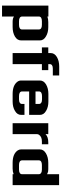

<svg xmlns="http://www.w3.org/2000/svg" viewBox="640 -1150 617 1938"><g transform="rotate(90 949.0 -181.5)"><path d="M194.3 -295.4Q147.1 -295.4 147.1 -263.2V-95.4Q149.4 -64.4 194.3 -64.4H232.2Q278.2 -64.4 278.2 -96.6V-263.2Q278.2 -295.4 232.2 -295.4ZM198.9 0Q165.5 0 147.1 -13.8V106.9H36.8V-360.9H147.1V-350.6Q172.4 -359.8 203.4 -359.8H254Q309.2 -359.8 347.1 -336.8Q388.5 -313.8 388.5 -274.7V-86.2Q388.5 -46 348.9 -23Q309.2 0 254 0Z M673.6 -405.7Q627.6 -405.7 627.6 -373.6V-359.8H688.5V-295.4H627.6V0H516.1V-295.4H458.6V-359.8H516.1V-383.9Q516.1 -423 555.7 -446.6Q595.4 -470.1 651.7 -470.1H742.5V-405.7Z M950.6 -296.6Q903.4 -296.6 903.4 -264.4V-231H1029.9V-264.4Q1029.9 -296.6 983.9 -296.6ZM983.9 -64.4Q1029.9 -64.4 1029.9 -96.6V-119.5H1140.2V-86.2Q1140.2 -46 1098.9 -23Q1060.9 0 1005.7 0H928.7Q840.2 0 804.6 -49.4Q793.1 -65.5 793.1 -86.2V-274.7Q793.1 -313.8 832.8 -337.4Q872.4 -360.9 928.7 -360.9H1005.7Q1060.9 -360.9 1098.9 -337.9Q1140.2 -314.9 1140.2 -274.7V-166.7H903.4V-96.6Q903.4 -64.4 950.6 -64.4Z M1334.5 -332.2Q1362.1 -359.8 1417.2 -359.8H1436.8V-295.4H1408Q1360.9 -295.4 1341.4 -266.7Q1334.5 -257.5 1334.5 -246V0H1224.1V-359.8H1334.5Z M1692 -64.4Q1739.1 -64.4 1739.1 -96.6V-264.4Q1736.8 -295.4 1692 -295.4H1646Q1598.9 -295.4 1598.9 -263.2V-96.6Q1598.9 -64.4 1646 -64.4ZM1488.5 -274.7Q1488.5 -312.6 1528.2 -336.2Q1567.8 -359.8 1624.1 -359.8H1687.4Q1713.8 -359.8 1724.1 -354L1739.1 -347.1V-469H1849.4V0H1739.1V-10.3Q1713.8 0 1682.8 0H1624.1Q1535.6 0 1500 -49.4Q1488.5 -65.5 1488.5 -85.1Z"/></g></svg>

Font: Dhurjati
Style: Regular
Weight: 400
Designer: Purushoth Kumar Guthula
Foundry: Andhrapradesh Society for Knowledge Networks
Version: Version 1.0.5; ttfautohint (v1.2.25-373a) -l 7 -r 28 -G 50 -